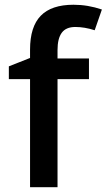

<svg xmlns="http://www.w3.org/2000/svg" viewBox="-20 -785 447 805"><path d="M353 -453.1H221.2V0H106V-453.1H17.1V-506.8L106 -542V-577.1Q106 -672.9 150.9 -719Q195.8 -765.1 288.1 -765.1Q348.6 -765.1 407.2 -745.1L377 -658.2Q334.5 -671.9 295.9 -671.9Q256.8 -671.9 239 -647.7Q221.2 -623.5 221.2 -575.2V-540H353Z"/></svg>

Font: f0_41340          
Style: Regular
Weight: 600
Foundry: Ascender Corporation
Version: Version 1.10